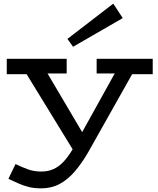

<svg xmlns="http://www.w3.org/2000/svg" viewBox="-20 -793 864 1051"><path d="M205 238Q168 238 139 231Q110 224 83 212Q56 200 26 186L65 105Q98 121 131.5 133.5Q165 146 206 146Q243 146 273 132.5Q303 119 328.5 91.5Q354 64 379 22L643 -454H741L463 40Q427 102 388.5 146.5Q350 191 305.5 214.5Q261 238 205 238ZM399 59 92 -442H210L465 -10ZM17 -387V-471H345V-391H177L169 -387ZM509 -391V-471H816V-387H670L659 -391ZM380 -537 349 -580 600 -773 652 -694Z"/></svg>

Font: BioRhyme SemiExpanded
Style: Regular
Weight: 400
Width: 6
Designer: Aoife Mooney
Foundry: Aoife Mooney Type
Version: Version 1.600;gftools[0.9.33]